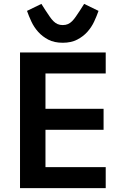

<svg xmlns="http://www.w3.org/2000/svg" viewBox="-20 -968 640 988"><path d="M83 0V-698H524V-590H214V-408H513V-300H214V-108H524V0ZM303 -748Q259 -748 228.5 -764Q198 -780 176.5 -804Q155 -828 141.5 -857Q128 -886 119 -912L193 -948L214 -915Q226 -897 235.5 -883Q245 -869 255 -859Q265 -849 276.5 -844Q288 -839 303 -839Q318 -839 329.5 -844Q341 -849 351 -859Q361 -869 370.5 -883Q380 -897 392 -915L413 -948L487 -912Q478 -886 464.5 -857Q451 -828 429.5 -804Q408 -780 377 -764Q346 -748 303 -748Z"/></svg>

Font: IBM Plex Mono SemiBold
Style: Regular
Weight: 600
Monospace: yes
Designer: Mike Abbink, Paul van der Laan, Pieter van Rosmalen
Foundry: Bold Monday
Version: Version 2.3